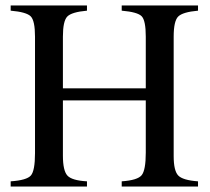

<svg xmlns="http://www.w3.org/2000/svg" viewBox="-20 -682 766 702"><path d="M704 0H425V-19Q483 -23 498 -41.5Q513 -60 513 -124V-315H210V-113Q210 -58 226.5 -40Q243 -22 298 -19V0H19V-19Q78 -23 93 -40.5Q108 -58 108 -122V-548Q108 -606 92.5 -622Q77 -638 19 -643V-662H298V-643Q242 -638 226 -621.5Q210 -605 210 -548V-359H513V-548Q513 -607 498 -622.5Q483 -638 425 -643V-662H704V-643Q648 -638 631.5 -621.5Q615 -605 615 -548V-111Q615 -58 631.5 -40.5Q648 -23 704 -19Z"/></svg>

Font: STIX Math
Style: Regular
Weight: 400
Designer: MicroPress Inc., with final additions and corrections provided by Coen Hoffman, Elsevier (retired)
Version: Version 1.1.1